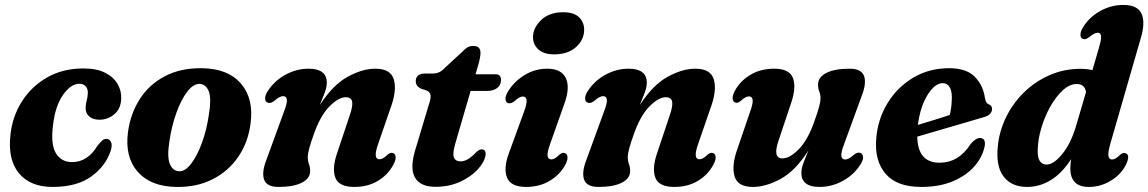

<svg xmlns="http://www.w3.org/2000/svg" viewBox="-20 -745 4647 777"><path d="M300.5 -406Q267 -406 235.2 -361.2Q203.5 -316.5 194.5 -238Q184.5 -161 206.2 -125Q228 -89 272 -89Q335 -89 375 -156Q385.5 -168.5 393 -175.8Q400.5 -183 411 -183Q422.5 -183 429 -170.8Q435.5 -158.5 428 -135Q407.5 -72.5 349 -30.5Q290.5 11.5 193 11.5Q102 11.5 56.2 -44.5Q10.5 -100.5 22.5 -201.5Q30.5 -274.5 69 -335Q107.5 -395.5 171 -431.8Q234.5 -468 317.5 -468Q371 -468 405.5 -450.5Q440 -433 456 -405Q472 -377 470.5 -345.5Q469 -304.5 442.5 -282.5Q416 -260.5 382.5 -260.5Q356 -260.5 341 -273.8Q326 -287 326.5 -309Q327 -325.5 331 -339Q335 -352.5 335.5 -370Q335.5 -386 326.5 -396Q317.5 -406 300.5 -406Z M797.5 -469Q902.5 -467.5 955 -406.8Q1007.5 -346 994 -245.5Q984.5 -170 945 -111.5Q905.5 -53 841.2 -20Q777 13 693 11.5Q590 10 537.2 -50Q484.5 -110 498 -211Q508 -285 545.5 -343.8Q583 -402.5 646.5 -436.2Q710 -470 797.5 -469ZM703.5 -52Q728.5 -50 753 -81.8Q777.5 -113.5 796.8 -165.8Q816 -218 825 -279Q836 -344 825.5 -373.5Q815 -403 789.5 -405.5Q763 -407 737.8 -374Q712.5 -341 693.5 -287.5Q674.5 -234 666 -175.5Q655.5 -112 666.8 -83Q678 -54 703.5 -52Z M1063.5 -329.5Q1054 -332.5 1053 -344.8Q1052 -357 1061.5 -373Q1087.5 -415.5 1132.8 -441.2Q1178 -467 1229 -467Q1302.5 -467 1302.5 -410Q1302.5 -392 1293.8 -369Q1285 -346 1274 -319.5Q1327 -401.5 1386.8 -434.2Q1446.5 -467 1499 -467Q1561 -467 1573.8 -423.5Q1586.5 -380 1562 -312L1510 -161.5Q1498.5 -128 1500.8 -114.2Q1503 -100.5 1515.5 -100.5Q1522.5 -100.5 1530 -104.5Q1537.5 -108.5 1549 -119.5Q1562 -130 1571.5 -125Q1579.5 -122 1581 -110.2Q1582.5 -98.5 1572.5 -79.5Q1551 -38.5 1510 -13.5Q1469 11.5 1414 11.5Q1351 11.5 1337 -26.2Q1323 -64 1344.5 -126L1396 -280Q1408.5 -317 1405 -334.2Q1401.5 -351.5 1379.5 -351.5Q1350 -351.5 1313.5 -314.5Q1277 -277.5 1251.5 -206Q1237.5 -167.5 1231.5 -145Q1225.5 -122.5 1225.5 -108Q1225.5 -93.5 1230.2 -81Q1235 -68.5 1235 -52.5Q1235 -23 1201.5 -5.8Q1168 11.5 1107 11.5Q1059.5 11.5 1048.8 -18.2Q1038 -48 1059.5 -102L1129 -292.5Q1143 -328.5 1140.8 -342.2Q1138.5 -356 1125.5 -356Q1111.5 -356 1088.5 -335.5Q1073.5 -325 1063.5 -329.5Z M1707.5 -378.5 1682.5 -386.5Q1662.5 -397.5 1662.5 -416.5Q1662.5 -447.5 1702.5 -447.5H1730.5Q1746.5 -447.5 1758 -453Q1769.5 -458.5 1783 -473L1854 -538.5Q1862.5 -548 1872.2 -553.5Q1882 -559 1895.5 -559Q1924.5 -559 1924.5 -531.5Q1924.5 -523 1922.2 -510.2Q1920 -497.5 1915 -480.5L1904.5 -444.5H1985Q2007.5 -444.5 2007.5 -421.5Q2007.5 -401 1992.2 -389Q1977 -377 1951.5 -377H1884.5L1823.5 -167.5Q1810.5 -123.5 1817 -107.8Q1823.5 -92 1844 -92Q1872.5 -92 1904.5 -126.5Q1919 -141 1929.5 -140.5Q1948 -140 1945 -117Q1940 -88 1912.5 -58.5Q1885 -29 1841 -9Q1797 11 1742 11Q1679 11 1658 -29Q1637 -69 1665 -153L1714.5 -318.5Q1724 -346 1722.5 -358.8Q1721 -371.5 1707.5 -378.5Z M2222.5 -525Q2180.5 -525 2158.5 -545.2Q2136.5 -565.5 2137 -595.5Q2137.5 -633 2170.2 -664.2Q2203 -695.5 2259 -695.5Q2303 -695.5 2323.8 -674.8Q2344.5 -654 2344 -623.5Q2343.5 -583.5 2310.8 -554.2Q2278 -525 2222.5 -525ZM2206 -161.5Q2194 -128 2196 -114Q2198 -100 2211 -100Q2218 -100 2225.5 -104.2Q2233 -108.5 2244.5 -119.5Q2258 -130 2267 -125Q2275 -122 2276.5 -110Q2278 -98 2268.5 -79.5Q2247 -39 2205.5 -13.8Q2164 11.5 2109 11.5Q2047 11.5 2031.8 -26.5Q2016.5 -64.5 2040 -126.5L2100.5 -292.5Q2113 -326.5 2111 -340.5Q2109 -354.5 2096 -354.5Q2082 -354.5 2060 -334Q2045.5 -324 2035.5 -328Q2027 -331.5 2025.8 -343.2Q2024.5 -355 2034.5 -372.5Q2058.5 -413.5 2101.2 -440.2Q2144 -467 2195 -467Q2252 -467 2270 -428.5Q2288 -390 2263 -322.5Z M2358.5 -329.5Q2349 -332.5 2348 -344.8Q2347 -357 2356.5 -373Q2382.5 -415.5 2427.8 -441.2Q2473 -467 2524 -467Q2597.5 -467 2597.5 -410Q2597.5 -392 2588.8 -369Q2580 -346 2569 -319.5Q2622 -401.5 2681.8 -434.2Q2741.5 -467 2794 -467Q2856 -467 2868.8 -423.5Q2881.5 -380 2857 -312L2805 -161.5Q2793.5 -128 2795.8 -114.2Q2798 -100.5 2810.5 -100.5Q2817.5 -100.5 2825 -104.5Q2832.5 -108.5 2844 -119.5Q2857 -130 2866.5 -125Q2874.5 -122 2876 -110.2Q2877.5 -98.5 2867.5 -79.5Q2846 -38.5 2805 -13.5Q2764 11.5 2709 11.5Q2646 11.5 2632 -26.2Q2618 -64 2639.5 -126L2691 -280Q2703.5 -317 2700 -334.2Q2696.5 -351.5 2674.5 -351.5Q2645 -351.5 2608.5 -314.5Q2572 -277.5 2546.5 -206Q2532.5 -167.5 2526.5 -145Q2520.5 -122.5 2520.5 -108Q2520.5 -93.5 2525.2 -81Q2530 -68.5 2530 -52.5Q2530 -23 2496.5 -5.8Q2463 11.5 2402 11.5Q2354.5 11.5 2343.8 -18.2Q2333 -48 2354.5 -102L2424 -292.5Q2438 -328.5 2435.8 -342.2Q2433.5 -356 2420.5 -356Q2406.5 -356 2383.5 -335.5Q2368.5 -325 2358.5 -329.5Z M3462 -126Q3471.5 -122.5 3472.5 -110.2Q3473.5 -98 3464 -82.5Q3438.5 -40 3393 -14.2Q3347.5 11.5 3296.5 11.5Q3223 11.5 3223 -45.5Q3223 -63.5 3231.8 -86.5Q3240.5 -109.5 3251.5 -136Q3199 -53.5 3139.2 -21Q3079.5 11.5 3027 11.5Q2965 11.5 2952.5 -32Q2940 -75.5 2964.5 -143.5L3016 -294Q3028 -327.5 3025.8 -341.2Q3023.5 -355 3011 -355Q2997 -355 2977 -336Q2964 -325.5 2954.5 -330.5Q2946.5 -333.5 2945 -345.2Q2943.5 -357 2953 -376Q2974.5 -416.5 3016 -441.8Q3057.5 -467 3112.5 -467Q3175 -467 3189 -429.2Q3203 -391.5 3182 -329.5L3130.5 -175.5Q3106 -104 3146.5 -104Q3176 -104 3212.2 -140.8Q3248.5 -177.5 3274 -249.5Q3288 -288 3294.2 -310.5Q3300.5 -333 3300.5 -347.5Q3300.5 -362 3295.5 -374.5Q3290.5 -387 3290.5 -403Q3290.5 -432.5 3324 -449.8Q3357.5 -467 3418.5 -467Q3466 -467 3476.8 -437.2Q3487.5 -407.5 3466 -353.5L3396.5 -163Q3382.5 -127 3384.8 -113.2Q3387 -99.5 3400 -99.5Q3407.5 -99.5 3415.8 -104Q3424 -108.5 3437.5 -120Q3452 -130.5 3462 -126Z M3965 -154Q3956.5 -110.5 3924 -72.8Q3891.5 -35 3837 -11.8Q3782.5 11.5 3708 11.5Q3609.5 11.5 3564 -41.5Q3518.5 -94.5 3526 -183.5Q3532 -262.5 3571.5 -327.2Q3611 -392 3675.5 -430.5Q3740 -469 3821 -469Q3891 -469 3925 -434.2Q3959 -399.5 3966 -348Q3969.5 -327 3981 -323Q3994.5 -318.5 3994.5 -304.5Q3995 -294 3987.2 -284.8Q3979.5 -275.5 3958.5 -270Q3931 -262 3884.2 -248.2Q3837.5 -234.5 3785.8 -219.5Q3734 -204.5 3692 -192Q3694 -86.5 3782 -86.5Q3859.5 -86.5 3908 -162Q3930 -188 3947.5 -186.5Q3970 -184.5 3965 -154ZM3795 -408.5Q3763.5 -408.5 3734 -361.5Q3704.5 -314.5 3694.5 -239.5Q3727.5 -249.5 3762.5 -260.2Q3797.5 -271 3823.5 -279.5Q3831.5 -309 3832 -352Q3832 -378 3822.5 -393.2Q3813 -408.5 3795 -408.5Z M4598 -595.5 4474 -165.5Q4463 -127.5 4465.8 -113.5Q4468.5 -99.5 4480.5 -99.5Q4494 -99.5 4513.5 -119Q4526.5 -129.5 4536 -124.5Q4554.5 -117.5 4537.5 -80.5Q4517.5 -39 4475.5 -13.8Q4433.5 11.5 4387 11.5Q4348 11.5 4329.8 -7.8Q4311.5 -27 4311.5 -62.5Q4311.5 -80.5 4314.5 -101Q4278.5 -44.5 4233 -16.5Q4187.5 11.5 4136.5 11.5Q4073.5 11.5 4041.5 -30.5Q4009.5 -72.5 4018 -152.5Q4023.5 -212.5 4050.5 -268.8Q4077.5 -325 4122.2 -369.5Q4167 -414 4226 -440.2Q4285 -466.5 4353.5 -466.5Q4379.5 -466.5 4401 -461L4427.5 -552.5Q4437.5 -586.5 4435.8 -599.5Q4434 -612.5 4422 -612.5Q4409 -612.5 4387 -594Q4372 -583 4362 -587.5Q4353.5 -590.5 4352.5 -602.5Q4351.5 -614.5 4361 -631.5Q4385.5 -673.5 4430.2 -699.2Q4475 -725 4526 -725Q4582.5 -725 4599 -691Q4615.5 -657 4598 -595.5ZM4179.5 -139Q4178.5 -106 4188.5 -92.5Q4198.5 -79 4215 -79Q4244 -79 4279 -121.8Q4314 -164.5 4335.5 -238L4375 -372.5Q4370 -405 4337 -405Q4309 -405 4281.5 -380Q4254 -355 4231.2 -315Q4208.5 -275 4194.5 -228.5Q4180.5 -182 4179.5 -139Z"/></svg>

Font: Fraunces 72pt S050
Style: Bold Italic
Weight: 700
Italic angle: -16°
Version: Version 1.000; ttfautohint (v1.8.3)